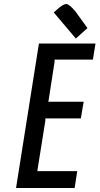

<svg xmlns="http://www.w3.org/2000/svg" viewBox="-20 -937 496 957"><path d="M252 -640V-629L222 -435L220 -430H397L383 -347H206V-335L167 -91V-89Q167 -85 166 -84H365L352 0H60L174 -720H456L443 -640ZM265 -890Q295 -917 310 -917Q325 -917 356 -880L416 -797L358 -745L248 -875Z"/></svg>

Font: Economica
Style: Bold Italic
Weight: 700
Designer: Vicente Lamonaca
Foundry: Vicente Lamonaca
Version: Version 1.100